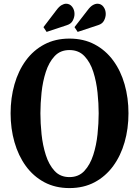

<svg xmlns="http://www.w3.org/2000/svg" viewBox="-20 -974 728 1005"><path d="M343.5 10.5Q269.5 10.5 212 -20.2Q154.5 -51 115.2 -105Q76 -159 55.8 -229.8Q35.5 -300.5 35.5 -381Q35.5 -461.5 55.8 -532.5Q76 -603.5 115.2 -657.2Q154.5 -711 212 -741.5Q269.5 -772 343.5 -772Q418 -772 475.5 -741.5Q533 -711 572.5 -657.2Q612 -603.5 632.2 -532.5Q652.5 -461.5 652.5 -381Q652.5 -300.5 632.2 -229.8Q612 -159 572.5 -105Q533 -51 475.5 -20.2Q418 10.5 343.5 10.5ZM343.5 -47Q391.5 -47 421.5 -79.2Q451.5 -111.5 468 -162.5Q484.5 -213.5 490.5 -271.5Q496.5 -329.5 496.5 -381Q496.5 -432 490.5 -489.5Q484.5 -547 468.5 -597.5Q452.5 -648 422.2 -680Q392 -712 343.5 -712Q295.5 -712 265.8 -680Q236 -648 219.8 -597.5Q203.5 -547 197.5 -489.5Q191.5 -432 191.5 -381Q191.5 -329.5 197.5 -271.5Q203.5 -213.5 219.8 -162.5Q236 -111.5 265.8 -79.2Q295.5 -47 343.5 -47ZM386.5 -807 370 -832 438.5 -920.5Q452.5 -939.5 465.5 -947Q478.5 -954.5 490 -954.5Q509.5 -954.5 521.5 -938.5Q533.5 -922.5 533.5 -901Q533.5 -884 524.8 -866.8Q516 -849.5 494 -842.5ZM224 -807 207.5 -832 275 -920.5Q289 -939.5 302 -947Q315 -954.5 326 -954.5Q345.5 -954.5 357.8 -938.5Q370 -922.5 370 -901Q370 -884 361.2 -866.8Q352.5 -849.5 331 -842.5Z"/></svg>

Font: Libre Caslon Condensed
Style: Bold
Weight: 700
Designer: Pablo Impallari, Rodrigo Fuenzalida, Katja Schimmel, Ertekin Erdin
Foundry: Pablo Impallari, Rodrigo Fuenzalida
Version: Version 2.000; ttfautohint (v1.8.4.7-5d5b);gftools[0.9.33]